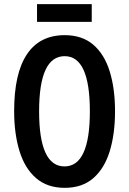

<svg xmlns="http://www.w3.org/2000/svg" viewBox="-20 -986 620 923"><path d="M533 -451Q533 -342 507.5 -259Q482 -176 428.5 -129.5Q375 -83 291 -83Q207 -83 153 -130Q99 -177 73.5 -260.5Q48 -344 48 -452Q48 -633 109.5 -725Q171 -817 291 -817Q375 -817 428.5 -771Q482 -725 507.5 -642.5Q533 -560 533 -451ZM168 -451Q168 -186 290 -186Q412 -186 412 -451Q412 -716 291 -716Q168 -716 168 -451ZM421 -966V-881H158V-966Z"/></svg>

Font: Noto Sans Kannada UI ExtraCondensed SemiBold
Style: Regular
Weight: 600
Width: 2
Designer: Jelle Bosma - Monotype Design Team
Foundry: Monotype Imaging Inc.
Version: Version 2.005; ttfautohint (v1.8.4.7-5d5b)